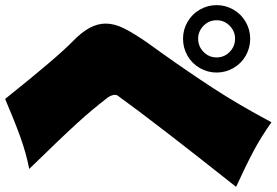

<svg xmlns="http://www.w3.org/2000/svg" viewBox="-42 -771 1079 749"><path d="M879 -42Q564 -292 417 -398Q413 -401 406 -401Q394 -401 379 -391Q320 -346 258.5 -290Q197 -234 72 -112Q60 -174 37 -237.5Q14 -301 -22 -385Q182 -548 242 -610Q277 -646 308 -662.5Q339 -679 370 -679Q404 -679 441.5 -660.5Q479 -642 535 -603L585 -567Q693 -490 790.5 -426.5Q888 -363 1017 -294Q977 -238 946.5 -180.5Q916 -123 879 -42ZM672 -620Q672 -655 689.5 -685.5Q707 -716 737.5 -733.5Q768 -751 803 -751Q838 -751 868.5 -733.5Q899 -716 916.5 -685.5Q934 -655 934 -620Q934 -584 916.5 -553.5Q899 -523 868.5 -505.5Q838 -488 803 -488Q768 -488 737.5 -505.5Q707 -523 689.5 -553.5Q672 -584 672 -620ZM875 -620Q875 -649 854 -670.5Q833 -692 803 -692Q773 -692 752 -670.5Q731 -649 731 -620Q731 -590 752 -568.5Q773 -547 803 -547Q833 -547 854 -568.5Q875 -590 875 -620Z"/></svg>

Font: Dela Gothic One
Style: Regular
Weight: 400
Designer: aratakana
Foundry: aratakana
Version: Version 1.004